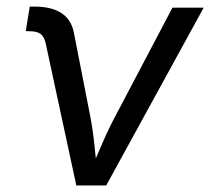

<svg xmlns="http://www.w3.org/2000/svg" viewBox="-20 -566 642 586"><path d="M212.9 0 119.6 -433.1Q115.2 -453.6 104.2 -462.2Q93.3 -470.7 70.3 -470.7H58.6L70.8 -545.9H85Q137.2 -545.9 167.5 -526.1Q197.8 -506.3 205.6 -465.8L253.4 -221.7Q263.2 -172.9 268.1 -123.8Q272.9 -74.7 278.8 -29.8H248.5Q270 -75.7 290.5 -124.3Q311 -172.9 337.4 -221.7L506.3 -542.5H601.6L304.2 0Z"/></svg>

Font: Inter 16pt
Style: Italic
Weight: 400
Italic angle: -9.3988°
Version: Version 4.001;git-66647c0bb